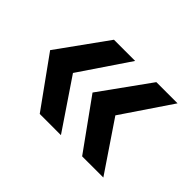

<svg xmlns="http://www.w3.org/2000/svg" viewBox="-84 -601 666 666"><g transform="rotate(45 249.0 -268.0)"><path d="M155 -86 24 -268 155 -450H259L136 -268L259 -86ZM363 -86 232 -268 363 -450H467L344 -268L467 -86Z"/></g></svg>

Font: MulishBold
Style: Bold
Weight: 700
Designer: Vernon Adams
Foundry: Vernon Adams
Version: Version 3.602; ttfautohint (v1.8.3)